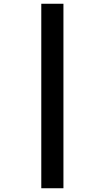

<svg xmlns="http://www.w3.org/2000/svg" viewBox="-20 -780 558 1023"><path d="M200 -760H318V223H200Z"/></svg>

Font: Noto Sans Canadian Aboriginal ExtraBold
Style: Regular
Weight: 800
Designer: Monotype Design Team, Typotheque's Kevin King
Foundry: Monotype Imaging Inc.
Version: Version 2.004; ttfautohint (v1.8.4.7-5d5b)